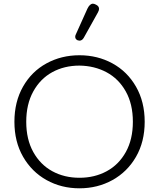

<svg xmlns="http://www.w3.org/2000/svg" viewBox="-20 -1009 860 1039"><path d="M58 -350Q58 -458 104.5 -540Q151 -622 231.5 -666Q312 -710 410 -710Q508 -710 588.5 -666Q669 -622 716 -540Q763 -458 763 -350Q763 -242 716 -160.5Q669 -79 588.5 -34.5Q508 10 410 10Q312 10 232 -34.5Q152 -79 105 -160.5Q58 -242 58 -350ZM699 -350Q699 -446 660.5 -514.5Q622 -583 556.5 -618Q491 -653 410 -654Q328 -654 263 -618.5Q198 -583 160 -514Q122 -445 122 -350Q122 -255 160 -186.5Q198 -118 263 -82.5Q328 -47 410 -47Q492 -47 557.5 -82.5Q623 -118 661 -186.5Q699 -255 699 -350ZM387 -810Q387 -816 390 -822L453 -962Q466 -989 483 -989Q489 -989 499 -984Q516 -976 516 -961Q516 -953 510 -942L433 -804Q424 -789 410 -789Q406 -789 400 -791Q387 -797 387 -810Z"/></svg>

Font: Kodchasan Light
Style: Regular
Weight: 300
Version: Version 1.000; ttfautohint (v1.6)